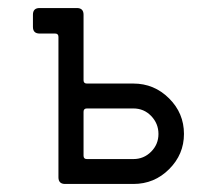

<svg xmlns="http://www.w3.org/2000/svg" viewBox="-20 -458 540 478"><path d="M188 -421.4V-258.3Q188 -250 196.3 -250H312Q363.8 -250 400.9 -213.1Q438 -176.3 438 -124.5Q438 -73.7 401.1 -36.9Q364.3 0 312 0H142.1Q125.5 0 125.5 -16.6V-366.2Q125.5 -374.5 117.2 -374.5H78.6Q62 -374.5 62 -391.1V-421.4Q62 -438 78.6 -438H171.4Q188 -438 188 -421.4ZM188 -179.7V-70.3Q188 -62 196.3 -62H312Q337.9 -62 356.2 -80.3Q374.5 -98.6 374.5 -124.5Q374.5 -150.4 356.4 -169.2Q338.4 -188 312 -188H196.3Q188 -188 188 -179.7Z"/></svg>

Font: GOSTRUS
Style: type_B
Weight: 400
Designer: Юрий и Татьяна Кривогуз
Version: Version 02.00